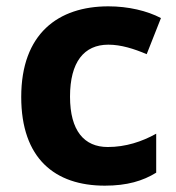

<svg xmlns="http://www.w3.org/2000/svg" viewBox="-20 -576 556 606"><path d="M311 10C381 10 431 -5 473 -31V-154C428 -129 377 -112 320 -112C246 -112 201 -163 201 -271C201 -380 245 -435 322 -435C362 -435 403 -422 443 -405L488 -519C444 -542 385 -556 322 -556C164 -556 47 -470 47 -270C47 -76 153 10 311 10Z"/></svg>

Font: Noto Sans Lao UI
Style: Bold
Weight: 700
Designer: Monotype Design Team
Foundry: Monotype Imaging Inc.
Version: Version 2.000